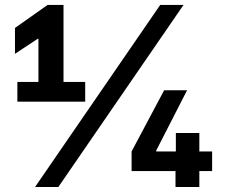

<svg xmlns="http://www.w3.org/2000/svg" viewBox="-20 -747 900 767"><path d="M49.4 -419.7V-340.9H320.3V-419.7H233.7V-727.3H170.1L39.8 -635.3V-532L131 -592.3H133.5V-419.7ZM620 -727.3 120 0H213.1L713.1 -727.3ZM827.4 -142H776.3V-215.6H682.5V-142H604V-145.6L727.3 -386.4H635.7L505.7 -142V-63.6H681.1V0H776.3V-63.6H827.4Z"/></svg>

Font: TID UI
Style: Bold
Weight: 700
Designer: The TID Project Authors
Foundry: Bakken & Bæck
Version: Version 1.001;hotconv 1.0.109;makeotfexe 2.5.65596